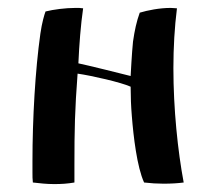

<svg xmlns="http://www.w3.org/2000/svg" viewBox="-20 -461 537 485"><path d="M190 -440C184 -441 178 -441 171 -441C145 -441 115 -437 95 -432C92 -424 86 -404 82 -376C69 -284 62 -161 62 -54V-26C62 -16 62 -8 63 0C81 2 97 4 117 4C136 4 150 3 168 0V-44C168 -134 169 -182 176 -275C211 -270 286 -253 310 -242C310 -217 311 -192 313 -168C317 -117 326 -39 344 0C361 2 377 3 393 3C412 3 429 2 444 0C429 -80 418 -186 418 -289C418 -341 421 -393 427 -440C422 -440 417 -441 411 -441C383 -441 353 -435 333 -429C325 -407 320 -384 316 -356C313 -328 310 -269 310 -269C303 -271 194 -298 178 -301C180 -347 184 -399 190 -440Z"/></svg>

Font: Ponomar Unicode
Style: Regular
Weight: 400
Version: 1.3